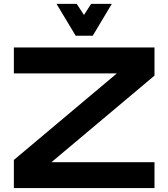

<svg xmlns="http://www.w3.org/2000/svg" viewBox="-20 -963 861 983"><path d="M51 0V-144.1L578.4 -587.3H51V-720H771V-575.9L243.6 -132.7H771V0ZM367.5 -780 269.3 -943.2H372.7L409.9 -886.4L446.6 -943.2H552.4L454.8 -780Z"/></svg>

Font: Orbitron
Style: Regular
Weight: 400
Designer: Matt McInerney
Foundry: The League of Moveable Type
Version: Version 2.001